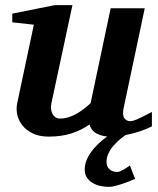

<svg xmlns="http://www.w3.org/2000/svg" viewBox="-20 -520 614 748"><path d="M506.3 176.8Q496.6 181.2 483.4 186.5Q470.2 191.9 456.1 196.5Q441.9 201.2 428.5 204.6Q415 208 405.3 208Q389.2 208 372.3 204.6Q355.5 201.2 341.6 193.1Q327.6 185.1 318.8 172.1Q310.1 159.2 310.1 140.1Q310.1 118.2 320.1 97.4Q330.1 76.7 345.9 58.3Q361.8 40 380.4 24.9Q389.2 17.6 397.5 11.7Q382.8 10.3 372.1 6.8Q356 1.5 346.9 -6.1Q337.9 -13.7 334 -21.7Q330.1 -29.8 329.1 -35.2Q295.9 -12.2 257.3 0Q218.8 12.2 169.9 12.2Q132.8 12.2 107.2 -0.5Q81.5 -13.2 66.7 -32.2Q51.8 -51.3 47.1 -74Q42.5 -96.7 46.9 -117.2L111.8 -423.8L27.8 -433.1V-466.8L192.9 -500H262.2L180.2 -117.2Q177.7 -105.5 179 -94.7Q180.2 -84 184.6 -75.9Q189 -67.9 196.3 -63Q203.6 -58.1 212.9 -58.1Q229.5 -58.1 245.4 -62.7Q261.2 -67.4 276.1 -75.7Q291 -84 305.2 -94.7Q319.3 -105.5 333 -118.2L411.1 -487.8H543.9L461.9 -100.1Q456.1 -72.3 464.1 -60.1Q472.2 -47.9 487.8 -47.9Q491.7 -47.9 496.8 -49.1Q502 -50.3 511 -54Q520 -57.6 534.4 -64.7Q548.8 -71.8 571.8 -84V-27.8Q561.5 -22.5 543.7 -15.4Q525.9 -8.3 503.9 -2Q487.3 2.4 469.2 5.9Q460.4 12.2 451.2 19.5Q436 31.7 423.6 45.9Q411.1 60.1 403.1 76.4Q395 92.8 395 110.8Q395 129.9 407 139.9Q418.9 149.9 437 149.9Q441.9 149.9 448.5 147.2Q455.1 144.5 461.9 140.4Q468.8 136.2 475.3 132.1Q481.9 127.9 486.3 125Z"/></svg>

Font: Charis SIL Am
Style: Bold Italic
Weight: 700
Italic angle: -11°
Foundry: SIL International
Version: Version 5.000